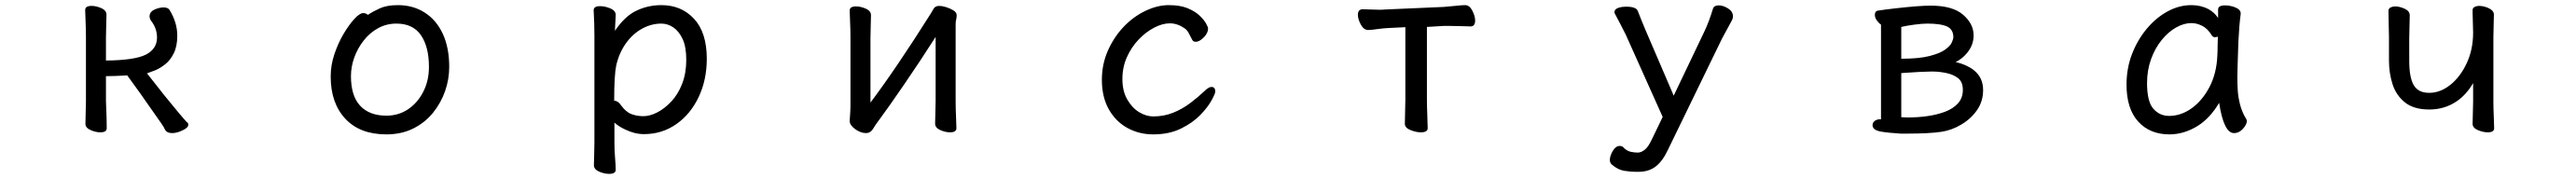

<svg xmlns="http://www.w3.org/2000/svg" viewBox="-20 -506 10040 698"><path d="M563 -90Q533 -134 476 -212Q425 -209 393 -209V-112Q393 -106 394 -85Q396 -43 396 -6Q396 10 371 10Q354 10 335 2Q313 -7 313 -23Q313 -32 314 -67Q315 -102 315 -109V-363Q315 -392 313.5 -424.5Q312 -457 312 -467Q312 -483 337 -483Q354 -483 373 -475Q395 -466 395 -449Q395 -442 394 -407Q393 -372 393 -360V-270Q505 -271 548.5 -293Q592 -315 592 -360Q592 -395 569 -425Q563 -434 563 -442Q563 -460 583 -469Q601 -477 618 -477Q635 -477 641 -467Q671 -418 671 -367Q671 -326 657.5 -298.5Q644 -271 623.5 -255Q603 -239 584 -231.5Q565 -224 553 -220Q581 -184 620 -135Q688 -51 708 -30Q714 -27 714 -20Q714 -8 692 2Q670 13 651 13Q630 13 623 -1Q621 -7 608 -26Z M1531 -486Q1590 -486 1635.5 -457Q1681 -428 1706 -374Q1731 -320 1731 -245Q1731 -197 1715 -151Q1699 -105 1668 -66.5Q1637 -28 1591 -5Q1545 18 1486 18Q1383 18 1326 -43Q1269 -104 1269 -208Q1269 -252 1283.5 -295Q1298 -338 1319 -373.5Q1340 -409 1361 -432Q1382 -455 1396 -455Q1406 -455 1414 -448Q1433 -461 1460.5 -473.5Q1488 -486 1531 -486ZM1486 -55Q1533 -55 1570 -79.5Q1607 -104 1629.5 -147.5Q1652 -191 1652 -245Q1652 -323 1621 -368.5Q1590 -414 1525 -414Q1487 -414 1454.5 -396.5Q1422 -379 1398 -348.5Q1374 -318 1361 -282Q1348 -246 1348 -209Q1348 -132 1384 -93.5Q1420 -55 1486 -55Z M2297 49V-365Q2297 -416 2294 -466Q2294 -482 2319 -482Q2337 -482 2357 -474Q2380 -465 2380 -448Q2380 -442 2379 -426Q2378 -410 2377.5 -399.5Q2377 -389 2377 -386Q2413 -439 2454 -461Q2502 -486 2558 -486Q2636 -486 2685.5 -432.5Q2735 -379 2735 -277Q2735 -194 2703 -127Q2671 -60 2615.5 -21.5Q2560 17 2490 17Q2454 17 2417 -1Q2391 -13 2375 -28V50Q2375 81 2377.5 110Q2380 139 2380 156Q2380 172 2354 172Q2337 172 2317 164Q2295 155 2295 138Q2295 126 2296 100.5Q2297 75 2297 49ZM2375 -113Q2389 -113 2401 -95Q2420 -69 2441.5 -61Q2463 -53 2488 -53Q2513 -53 2541.5 -67.5Q2570 -82 2596.5 -110Q2623 -138 2639 -179.5Q2655 -221 2655 -272.5Q2655 -324 2640.5 -354.5Q2626 -385 2604 -399.5Q2582 -414 2558 -414Q2518 -414 2481.5 -393.5Q2445 -373 2419 -336Q2393 -299 2382 -251Q2374 -213 2374 -113Q2375 -113 2375 -113Z M3618 -470Q3624 -483 3641 -483Q3652 -483 3667 -478.5Q3682 -474 3695.5 -466Q3709 -458 3709 -447Q3709 -436 3707 -429.5Q3705 -423 3705 -411V-109Q3705 -85 3706.5 -51.5Q3708 -18 3708 -6Q3708 10 3683 10Q3666 10 3647 2Q3625 -7 3625 -24Q3625 -32 3626 -68.5Q3627 -105 3627 -112V-362Q3567 -268 3503.5 -175.5Q3440 -83 3414.5 -49Q3389 -15 3382 -2Q3372 13 3356 13Q3335 13 3314 -2Q3292 -18 3292 -34V-36Q3295 -75 3295 -90V-361Q3295 -390 3293.5 -422.5Q3292 -455 3292 -465Q3292 -481 3317 -481Q3334 -481 3353 -473Q3375 -464 3375 -447Q3375 -440 3374 -405Q3373 -370 3373 -358V-106Q3473 -239 3608 -453Q3613 -461 3618 -470Z M4702 -167Q4717 -167 4717 -149Q4717 -141 4702.5 -114.5Q4688 -88 4658.5 -57.5Q4629 -27 4583 -4.5Q4537 18 4475 18Q4421 18 4375.5 -6.5Q4330 -31 4302.5 -79Q4275 -127 4275 -195Q4275 -255 4298 -307.5Q4321 -360 4358.5 -400Q4396 -440 4443.5 -463Q4491 -486 4535.5 -486Q4580 -486 4609 -474Q4638 -462 4655.5 -445.5Q4673 -429 4681 -414.5Q4689 -400 4689 -395Q4689 -377 4672 -360Q4655 -343 4641 -343Q4631 -343 4627 -351Q4620 -365 4613 -378Q4607 -389 4597 -396Q4569 -415 4540 -415Q4511 -415 4478.5 -398Q4446 -381 4418 -351.5Q4390 -322 4372.5 -283Q4355 -244 4355 -197.5Q4355 -151 4374 -118Q4393 -85 4420.5 -68.5Q4448 -52 4475 -52Q4517 -52 4553 -66.5Q4589 -81 4620 -104.5Q4651 -128 4674 -150Q4691 -167 4702 -167Z M5542 -401V-118Q5542 -92 5543.5 -55.5Q5545 -19 5545 -6Q5545 10 5518 10Q5501 10 5480 2Q5456 -7 5456 -23Q5456 -31 5457 -71Q5458 -111 5458 -118V-400L5396 -397Q5373 -396 5348.5 -392.5Q5324 -389 5313 -389Q5296 -389 5284.5 -410Q5273 -431 5273 -448Q5273 -470 5292 -470Q5300 -470 5320.5 -469Q5341 -468 5356.5 -468Q5372 -468 5380 -469L5608 -479Q5632 -481 5656.5 -483.5Q5681 -486 5691 -486Q5708 -486 5719 -464.5Q5730 -443 5730 -426Q5730 -403 5712 -403Q5703 -403 5677.5 -404Q5652 -405 5626 -405H5609Z M6366 164H6356Q6336 164 6311 160Q6286 156 6262 135Q6255 128 6255 118Q6255 102 6266.5 82.5Q6278 63 6294 63Q6304 63 6311 72Q6323 83 6337 86Q6351 89 6364 89Q6377 89 6391 78Q6405 67 6419 37L6461 -50L6317 -371Q6294 -417 6276 -450Q6273 -455 6273 -458Q6273 -471 6290 -476Q6303 -480 6318 -480Q6358 -480 6364 -463Q6378 -427 6394 -389L6504 -133L6622 -380Q6641 -419 6657 -472Q6661 -485 6679 -485Q6697 -485 6716 -473Q6735 -461 6735 -442Q6735 -434 6731 -427Q6701 -372 6692 -355L6481 79Q6461 122 6434 143Q6407 164 6366 164Z M7311 7Q7279 1 7279 -18Q7279 -28 7287.5 -34.5Q7296 -41 7309 -41H7312V-410Q7304 -415 7296 -426Q7288 -437 7288 -448Q7288 -464 7303 -465Q7320 -468 7373 -474Q7462 -484 7506 -484Q7591 -484 7632 -448.5Q7673 -413 7673 -368Q7673 -330 7647 -299Q7629 -277 7603 -264Q7644 -255 7673 -233Q7710 -204 7710 -155Q7710 -111 7686.5 -77Q7663 -43 7626 -21Q7588 2 7547 8Q7499 15 7416 15H7388Q7339 12 7311 7ZM7594 -361Q7594 -390 7571 -402Q7546 -414 7492 -414Q7473 -414 7442.5 -410Q7412 -406 7391 -401V-277Q7460 -277 7501 -287.5Q7542 -298 7562 -312.5Q7582 -327 7588 -340.5Q7594 -354 7594 -361ZM7391 -221V-49L7415 -48Q7502 -48 7561 -70Q7593 -82 7612 -103Q7631 -124 7631 -155.5Q7631 -187 7612 -201.5Q7593 -216 7565.5 -221.5Q7538 -227 7515 -227H7505Q7474 -227 7391 -221Z M8723 -4Q8708 13 8688 13Q8648 13 8630 -105Q8595 -46 8548 -16Q8494 18 8436 18Q8360 18 8314.5 -32Q8269 -82 8269 -176Q8269 -240 8290.5 -295.5Q8312 -351 8348 -394Q8384 -437 8429 -461.5Q8474 -486 8522 -486Q8559 -486 8589 -470Q8611 -458 8626 -436V-469Q8626 -485 8653 -485Q8671 -485 8691 -478Q8714 -469 8714 -454V-452V-451Q8708 -407 8705 -343Q8701 -227 8701 -204Q8701 -181 8702.5 -154.5Q8704 -128 8711.5 -98.5Q8719 -69 8735 -43Q8738 -38 8738 -34Q8738 -21 8723 -4ZM8625 -363Q8619 -361 8613 -361Q8607 -361 8602 -367Q8586 -394 8564.5 -405Q8543 -416 8522 -416Q8493 -416 8462.5 -399Q8432 -382 8406 -350Q8380 -318 8364.5 -275Q8349 -232 8349 -182Q8349 -110 8373.5 -82Q8398 -54 8435 -54Q8481 -54 8522.5 -83.5Q8564 -113 8592 -166Q8620 -219 8623 -289V-290Q8624 -303 8624 -324Q8624 -345 8625 -363Z M9620 -379 9618 -457V-467Q9618 -476 9628 -480Q9635 -483 9643 -483Q9660 -483 9679 -475Q9701 -465 9701 -449Q9701 -442 9700 -408Q9699 -374 9699 -362V-109Q9699 -85 9700.5 -51.5Q9702 -18 9702 -6Q9702 10 9677 10Q9660 10 9640 2Q9618 -7 9618 -23Q9618 -31 9619 -66.5Q9620 -102 9620 -109V-182Q9594 -137 9556 -111Q9509 -79 9449 -79Q9389 -79 9354.5 -106.5Q9320 -134 9306 -177.5Q9292 -221 9292 -270V-361Q9292 -365 9291 -409.5Q9290 -454 9290 -463.5Q9290 -473 9298.5 -477Q9307 -481 9316 -481Q9333 -481 9353 -472Q9373 -463 9373 -446Q9373 -438 9372 -404Q9371 -370 9371 -358V-269Q9371 -204 9388.5 -174Q9406 -144 9449 -144Q9492 -144 9531 -175Q9570 -206 9595 -259.5Q9620 -313 9620 -379Z"/></svg>

Font: Moon Stars Kai HW
Style: Bold
Weight: 700
Designer: GuiWonder
Version: Version 1.101